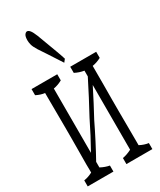

<svg xmlns="http://www.w3.org/2000/svg" viewBox="-214 -841 796 957"><g transform="rotate(-30 184.0 -362.5)"><path d="M364.7 -512.7Q364.7 -490.2 364.7 -477.5Q339.8 -464.4 314.5 -460.4V-457Q314.5 -446.3 314.5 -445.8Q314.5 -394.5 314.5 -352.5Q314.5 -304.2 314 -266.1Q314 -227.5 314 -199.2Q314.5 -150.9 314.5 -112.3Q314.9 -61 314.9 -19.5Q314.9 -8.3 314.9 -7.3V-3.9Q339.8 9.3 364.7 12.7Q364.7 34.7 364.7 47.4H215.3Q215.3 35.2 215.3 12.7Q240.2 8.3 267.1 -5.4Q267.1 -186.5 267.1 -377.9Q225.6 -295.4 186 -222.7Q139.2 -125.5 90.3 -37.6Q90.3 -16.6 90.3 -5.4Q116.2 8.3 140.6 12.7Q140.6 34.7 140.6 47.4H-7.3Q-7.3 35.2 -7.3 12.7Q17.1 9.3 42 -3.9V-7.3Q42 -8.3 42 -19.5Q41.5 -26.4 41.5 -51.8Q41.5 -80.6 42 -112.8Q42.5 -145 42.5 -199.2Q42.5 -227.5 42.5 -266.1Q42.5 -304.7 42 -352.8Q41.5 -400.9 41.5 -445.8Q41.5 -447.3 41.5 -458.5V-461.9Q17.1 -464.8 -7.3 -477.5Q-7.3 -490.2 -7.3 -512.7H140.6Q140.6 -490.2 140.6 -477.5Q116.2 -463.9 90.3 -459.5Q90.3 -269.5 90.3 -89.4Q131.8 -162.6 171.9 -245.1Q218.8 -331.1 267.1 -427.2Q267.1 -439 267.1 -460.4Q240.7 -464.4 215.3 -477.5Q215.3 -490.2 215.3 -512.7ZM151.9 -727.1Q165 -691.4 193.8 -614.7Q203.6 -588.9 212.4 -561L199.7 -544.9Q163.1 -601.1 147 -626Q133.3 -647.9 118.2 -669.4Q103.5 -692.9 99.9 -707Q96.2 -721.2 96.2 -732.4Q96.2 -754.9 102.8 -764.2Q109.4 -773.4 116.9 -773.4Q124.5 -773.4 132.8 -763.7Q141.1 -753.9 151.9 -727.1Z"/></g></svg>

Font: Scarab Serif
Style: Condensed-Light
Weight: 300
Designer: John Roberts
Foundry: Scarab
Version: 1.0